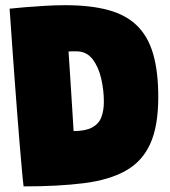

<svg xmlns="http://www.w3.org/2000/svg" viewBox="-20 -682 639 720"><path d="M68.5 17Q65.5 -5.5 61.8 -48.8Q58 -92 53.2 -148.2Q48.5 -204.5 43.8 -266.5Q39 -328.5 34.5 -389.8Q30 -451 26.2 -504Q22.5 -557 19.8 -595.5Q17 -634 16 -649.5Q40 -652 75 -655Q110 -658 149.5 -660.2Q189 -662.5 225.5 -662.5Q320 -662.5 386.5 -644.2Q453 -626 494.2 -585.5Q535.5 -545 554.5 -479Q573.5 -413 573.5 -318Q573.5 -209.5 543.5 -143Q513.5 -76.5 451.5 -41.8Q389.5 -7 294.2 5Q199 17 68.5 17ZM256 -190.5Q300.5 -190.5 325.2 -203.8Q350 -217 359.8 -241.8Q369.5 -266.5 369.5 -301Q369.5 -344 359.5 -387.5Q349.5 -431 327 -460.2Q304.5 -489.5 266.5 -489.5Q259 -489.5 250.5 -489.5Q242 -489.5 237 -489Q240 -448 243.2 -394.8Q246.5 -341.5 250 -287.8Q253.5 -234 256 -190.5Z"/></svg>

Font: Grandstander Thin Black
Style: Regular
Weight: 900
Version: Version 1.200